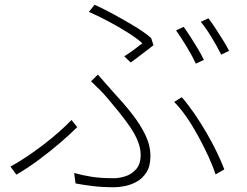

<svg xmlns="http://www.w3.org/2000/svg" viewBox="-20 -765 1040 808"><path d="M503 -528Q525 -542 546 -557.5Q567 -573 579 -583Q557 -603 518.5 -627.5Q480 -652 436.5 -675Q393 -698 354 -715L378 -745Q414 -729 459 -704.5Q504 -680 547 -654Q590 -628 616 -605L626 -575Q618 -568 606.5 -559.5Q595 -551 582 -541Q569 -531 556 -521Q543 -511 530 -502ZM292 -37Q328 -27 366 -21Q404 -15 460 -15Q481 -15 507 -23Q533 -31 552.5 -52.5Q572 -74 572 -113Q572 -141 560 -171Q548 -201 527 -231.5Q506 -262 481.5 -292.5Q457 -323 433 -351Q419 -368 400 -387Q381 -406 363 -423L392 -451Q407 -434 424.5 -414Q442 -394 458 -376Q500 -331 535 -286.5Q570 -242 591.5 -197.5Q613 -153 613 -109Q613 -66 596.5 -40Q580 -14 555.5 -0.5Q531 13 505.5 18Q480 23 462 23Q410 23 369.5 18Q329 13 298 7ZM887 -31Q876 -66 857 -107Q838 -148 815 -190.5Q792 -233 766 -271Q740 -309 713 -336L745 -356Q772 -325 799 -285.5Q826 -246 850 -204.5Q874 -163 893 -123.5Q912 -84 924 -52ZM305 -230Q275 -200 232.5 -163.5Q190 -127 142 -91.5Q94 -56 49 -30L24 -64Q54 -80 90 -104Q126 -128 162 -155.5Q198 -183 229 -210.5Q260 -238 281 -260ZM753 -652Q766 -634 781.5 -610Q797 -586 812 -561Q827 -536 838 -513L804 -497Q790 -528 765.5 -568.5Q741 -609 721 -637ZM857 -688Q871 -670 887 -645.5Q903 -621 918.5 -596Q934 -571 944 -551L911 -535Q894 -569 871 -607Q848 -645 825 -673Z"/></svg>

Font: Noto Sans SC Thin ExtraLight
Style: Regular
Weight: 250
Version: Version 2.004-H2;hotconv 1.0.118;makeotfexe 2.5.65603